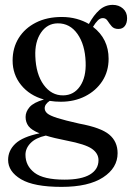

<svg xmlns="http://www.w3.org/2000/svg" viewBox="-20 -512 529 769"><path d="M297 -17Q384 -1 417.5 27Q451 55 451 101.5Q451 160.5 392.8 198.5Q334.5 236.5 226.5 236.5Q115.5 236.5 64 205.8Q12.5 175 12.5 128.5Q12.5 91 41.5 63.5Q70.5 36 138.5 22Q106 9 94.2 -6.8Q82.5 -22.5 82.5 -43.5Q82.5 -64.5 98.5 -83Q114.5 -101.5 156 -113.5Q98.5 -129.5 64.5 -171.5Q30.5 -213.5 30.5 -269.5Q30.5 -320.5 55 -359.8Q79.5 -399 123.8 -421.5Q168 -444 227.5 -444Q259 -444 286.5 -436.5Q314 -429 336 -416Q355.5 -452 378.5 -472.2Q401.5 -492.5 431.5 -492.5Q456 -492.5 472.5 -477.8Q489 -463 489 -439.5Q489 -419.5 480 -407.8Q471 -396 454 -396Q436.5 -396 427.2 -406.8Q418 -417.5 411 -428.5Q404 -439.5 392 -439.5Q381 -439.5 371.8 -430.2Q362.5 -421 352.5 -404.5Q415 -356.5 415 -276.5Q415 -226 389.8 -187.2Q364.5 -148.5 321.2 -126.5Q278 -104.5 223.5 -104.5Q200.5 -104.5 179 -108Q159 -94.5 159 -78.5Q159 -67 169.2 -58Q179.5 -49 209.2 -39.5Q239 -30 297 -17ZM211 -418.5Q169 -418 144 -381Q119 -344 121.5 -286.5Q124 -215 155 -172.2Q186 -129.5 233 -130Q276 -130.5 300.8 -167Q325.5 -203.5 323 -263.5Q320.5 -333.5 290.2 -376.2Q260 -419 211 -418.5ZM82 108Q82 152 118.2 179.8Q154.5 207.5 238 207.5Q306 207.5 340.2 187Q374.5 166.5 374.5 129.5Q374.5 102.5 348.2 84Q322 65.5 246.5 51Q195.5 41 163.5 31Q123 40 102.5 61Q82 82 82 108Z"/></svg>

Font: Fraunces 144pt Soft
Style: Regular
Weight: 400
Version: Version 1.000;[0bf87f6ff]